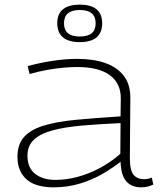

<svg xmlns="http://www.w3.org/2000/svg" viewBox="-20 -795 689 825"><path d="M55 -121Q55 -174 82.5 -205.5Q110 -237 165.5 -254.5Q221 -272 304 -280Q387 -288 498 -295L499 -371Q500 -436 452.5 -471.5Q405 -507 312 -507Q284 -507 251 -504Q218 -501 182 -494.5Q146 -488 107 -477L99 -511Q154 -526 208.5 -534Q263 -542 312 -542Q382 -542 433 -524Q484 -506 512.5 -468.5Q541 -431 540 -371L538 -116Q538 -63 554 -44Q570 -25 598 -25Q606 -25 614.5 -26.5Q623 -28 632 -32L639 -2Q626 4 613 7Q600 10 587 10Q546 10 523 -15.5Q500 -41 498 -100Q465 -74 421.5 -48.5Q378 -23 324.5 -6.5Q271 10 208 10Q175 10 146.5 2.5Q118 -5 98 -21Q78 -37 66.5 -62Q55 -87 55 -121ZM98 -126Q98 -74 131 -48Q164 -22 218 -22Q265 -22 313.5 -35Q362 -48 409 -73Q456 -98 497 -134L498 -266Q407 -262 333 -255.5Q259 -249 206.5 -235Q154 -221 126 -195Q98 -169 98 -126ZM323 -614Q275 -614 250.5 -634.5Q226 -655 226 -695Q226 -735 250.5 -755Q275 -775 323 -775Q371 -775 395 -755Q419 -735 419 -695Q419 -655 395 -634.5Q371 -614 323 -614ZM323 -638Q391 -638 391 -695Q391 -752 323 -752Q255 -752 255 -695Q255 -638 323 -638Z"/></svg>

Font: Georama Expanded ExtraLight
Style: Regular
Weight: 250
Width: 7
Designer: Jean-Baptiste Levee
Foundry: Production Type
Version: Version 1.001